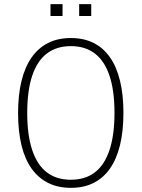

<svg xmlns="http://www.w3.org/2000/svg" viewBox="-20 -896 681 924"><path d="M321 8Q259 8 212 -15.5Q165 -39 132.5 -84Q100 -129 83.5 -196.5Q67 -264 67 -352Q67 -439 83.5 -506.5Q100 -574 132.5 -620Q165 -666 212 -689.5Q259 -713 321 -713Q383 -713 430 -689.5Q477 -666 509 -620.5Q541 -575 557.5 -507.5Q574 -440 574 -353Q574 -265 557.5 -197.5Q541 -130 509 -84.5Q477 -39 430 -15.5Q383 8 321 8ZM321 -31Q390 -31 436.5 -66.5Q483 -102 507 -174Q531 -246 531 -353Q531 -460 507 -531.5Q483 -603 436.5 -638.5Q390 -674 321 -674Q252 -674 205.5 -638.5Q159 -603 135 -531.5Q111 -460 111 -352Q111 -246 135 -174Q159 -102 205.5 -66.5Q252 -31 321 -31ZM361 -819V-876H419V-819ZM223 -819V-876H281V-819Z"/></svg>

Font: Nunito Sans 10pt Condensed ExtraLight
Style: Regular
Weight: 250
Width: 3
Designer: Vernon Adams
Foundry: Vernon Adams
Version: Version 3.101;gftools[0.9.27]